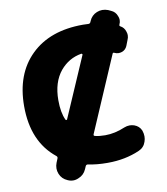

<svg xmlns="http://www.w3.org/2000/svg" viewBox="-93 -900 893 1026"><g transform="rotate(-10 353.0 -387.0)"><path d="M371.1 -176.8Q367.2 -168 377 -166Q400.4 -160.2 431.6 -160.2Q484.4 -160.2 539.1 -183.6Q553.7 -189.5 568.4 -189.5Q580.1 -189.5 592.8 -185.5Q620.1 -175.8 630.9 -150.4Q636.7 -133.8 636.7 -118.2Q636.7 -103.5 631.8 -89.8Q622.1 -59.6 592.8 -46.9Q514.6 -12.7 419.9 -12.7Q418 -12.7 416 -12.7Q360.4 -12.7 313.5 -22.5Q303.7 -24.4 299.8 -15.6L293 0Q280.3 29.3 251 41Q236.3 47.9 221.7 47.9Q206.1 47.9 191.4 41Q161.1 28.3 149.4 -1Q143.6 -15.6 143.6 -30.3Q143.6 -45.9 149.4 -60.5L158.2 -82Q162.1 -90.8 154.3 -96.7Q31.2 -195.3 31.2 -387.7Q31.2 -562.5 133.8 -662.6Q236.3 -762.7 416 -762.7Q426.8 -762.7 444.3 -761.7Q454.1 -760.7 458 -769.5L460 -774.4Q472.7 -804.7 502 -816.4Q516.6 -822.3 531.2 -822.3Q546.9 -822.3 562.5 -816.4L577.1 -809.6Q600.6 -799.8 609.4 -775.4Q614.3 -764.6 614.3 -753.9Q614.3 -741.2 608.4 -729.5V-728.5Q605.5 -722.7 611.3 -719.7Q631.8 -709 638.7 -686.5Q642.6 -675.8 642.6 -666Q642.6 -653.3 636.7 -640.6L625 -610.4Q616.2 -589.8 595.7 -583Q586.9 -580.1 578.1 -580.1Q566.4 -580.1 554.7 -585.9Q548.8 -588.9 545.9 -583ZM236.3 -279.3Q238.3 -276.4 240.2 -276.4Q244.1 -276.4 245.1 -279.3L385.7 -603.5Q386.7 -604.5 386.7 -605.5Q386.7 -607.4 384.8 -609.4Q383.8 -611.3 380.9 -611.3Q380.9 -611.3 379.9 -611.3Q311.5 -599.6 265.6 -544.9Q216.8 -485.4 216.8 -387.7Q216.8 -320.3 236.3 -279.3Z"/></g></svg>

Font: Gen Jyuu GothicX Heavy
Style: Bold
Weight: 900
Designer: [Source Han Sans]
Ryoko NISHIZUKA  (kana & ideographs); Paul D. Hunt (Latin, Greek & Cyrillic); Wenlong ZHANG  (bopomofo
Version: Version 1.002.20150607